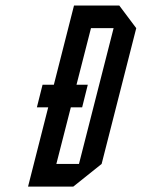

<svg xmlns="http://www.w3.org/2000/svg" viewBox="-20 -687 522 707"><path d="M240.8 -291.7 187.5 -83.3H270.8L398.3 -583.3H315L261.7 -375H303.3L282.5 -291.7ZM178.3 -375 252.5 -666.7H419.2L481.7 -583.3L354.2 -83.3L250 0H83.3L157.5 -291.7H115.8L136.7 -375Z"/></svg>

Font: Yulong
Style: Italic
Weight: 400
Italic angle: -14.25°
Designer: GGBotNet
Foundry: f0n7.com
Version: 1.00